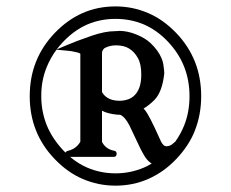

<svg xmlns="http://www.w3.org/2000/svg" viewBox="-20 -670 724 602"><path d="M342.3 -610.8Q294.4 -610.8 253.9 -593.3Q213.4 -575.7 178.7 -539.6Q167.5 -527.8 157.7 -515.1L191.4 -529.3Q213.4 -539.1 266.6 -557.6Q309.1 -572.3 340.8 -572.3Q342.8 -572.3 342.8 -572.3Q349.1 -573.2 355.5 -573.2Q380.4 -572.8 407.2 -562Q435.1 -550.8 451.7 -535.2Q476.1 -512.2 486.3 -487.8Q490.2 -479 492.2 -467.8Q494.1 -455.6 494.6 -448.7Q495.1 -440.9 495.1 -439.9Q488.8 -381.8 464.4 -356.9Q448.7 -340.8 430.2 -329.6Q432.1 -327.6 434.6 -324.7Q448.2 -308.1 480 -236.8L484.9 -226.1Q492.7 -211.4 501.5 -211.4H502Q513.2 -211.9 520.5 -218.3L529.8 -226.1Q546.4 -249.5 557.1 -275.9Q574.2 -317.9 574.2 -368.2Q574.2 -418.5 557.1 -461.4Q540.5 -503.4 506.3 -539.6Q472.7 -575.2 431.2 -593.3Q389.6 -610.8 342.3 -610.8ZM342.3 -649.9Q396 -649.9 444.8 -628.9Q491.7 -608.9 532.2 -566.9Q571.3 -526.4 591.3 -476.1Q610.8 -426.8 610.8 -368.2Q610.8 -311.5 591.3 -261.2Q572.8 -213.4 532.2 -170.9Q493.7 -130.4 444.8 -108.9Q397 -87.9 342.3 -87.9Q288.1 -87.9 239.3 -108.9Q192.4 -128.9 151.9 -170.9Q112.3 -211.9 92.8 -261.2Q73.2 -310.5 73.2 -368.2Q73.2 -426.8 92.8 -476.1Q112.3 -525.4 151.9 -566.9Q191.9 -608.4 239.3 -629.2Q286.6 -649.9 342.3 -649.9ZM299.8 -500.5V-381.3Q310.1 -363.3 332 -356.9Q341.8 -354 354.5 -354Q359.9 -354 363.8 -354.5Q384.8 -356.9 397.5 -367.2Q422.9 -387.7 422.9 -435.1V-437.5Q422.9 -469.7 412.1 -488.3Q401.9 -507.3 384.3 -518.1Q368.2 -527.8 344.2 -527.8H343.3Q325.2 -527.8 309.6 -520Q304.7 -517.6 301.3 -511.2Q299.8 -508.3 299.8 -500.5ZM193.4 -197.3Q218.8 -203.1 231.9 -225.6V-500.5L231.4 -502Q228 -504.4 221.2 -505.9Q202.6 -510.3 194.3 -510.7L157.2 -514.2Q138.7 -489.3 127 -460.9Q109.4 -418.5 109.4 -370.6V-368.2Q109.4 -319.8 127 -276.4Q143.6 -235.8 178.7 -198.2L185.5 -191.4Q187 -195.8 193.4 -197.3ZM199.7 -178.2Q225.1 -156.7 253.4 -144.5Q295.4 -126.5 342.3 -126.5Q388.7 -126.5 431.2 -144.5Q443.8 -149.9 455.6 -157.2Q445.3 -163.6 437 -174.8Q432.6 -180.7 421.4 -201.7L386.2 -275.9Q372.1 -303.7 356.9 -310.1Q351.6 -310.1 346.7 -310.5Q317.4 -313.5 299.8 -322.8V-225.1Q311.5 -202.1 338.4 -197.3Q346.2 -195.8 345.7 -187Q345.2 -178.2 336.4 -178.2Z"/></svg>

Font: Modern Antiqua
Style: Regular
Weight: 500
Version: Version 1.0